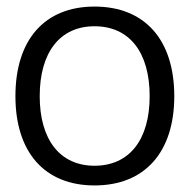

<svg xmlns="http://www.w3.org/2000/svg" viewBox="-20 -552 578 585"><path d="M268 -532C116 -532 27 -431 27 -259C27 -88 116 13 268 13C421 13 511 -88 511 -259C511 -431 421 -532 268 -532ZM101 -259C101 -393 163 -472 268 -472C374 -472 436 -393 436 -259C436 -126 374 -47 268 -47C163 -47 101 -126 101 -259Z"/></svg>

Font: Non Bureau Light
Style: Regular
Weight: 300
Designer: Jona Saucedo
Foundry: Non Foundry
Version: Version 1.000;FEAKit 1.0